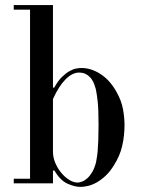

<svg xmlns="http://www.w3.org/2000/svg" viewBox="-20 -720 559 754"><path d="M34 -700H188V-376H193Q208 -403 223.5 -418Q239 -433 253.5 -441Q268 -449 280 -451Q292 -453 300 -453Q338 -453 375 -429Q412 -405 437 -360Q457 -325 463 -291.5Q469 -258 469 -229Q469 -187 460 -147.5Q451 -108 428 -72Q413 -47 395.5 -30.5Q378 -14 360.5 -4Q343 6 326 10Q309 14 296 14Q273 14 244.5 1Q216 -12 194 -50H188V0H34V-18H98V-682H34ZM188 -331V-124Q188 -102 197 -80.5Q206 -59 220.5 -41.5Q235 -24 252 -13.5Q269 -3 285 -3Q292 -3 302.5 -7Q313 -11 323 -20Q333 -29 342 -44Q351 -59 357 -82Q358 -89 360 -99.5Q362 -110 363.5 -127Q365 -144 366 -169Q367 -194 367 -229Q367 -291 363.5 -322.5Q360 -354 356 -371Q354 -377 350.5 -388Q347 -399 339.5 -409.5Q332 -420 320 -427.5Q308 -435 290 -435Q264 -435 237.5 -408.5Q211 -382 188 -331Z"/></svg>

Font: EIisabethische
Style: Book
Weight: 400
Designer: Salychow
Version: Version 1.3